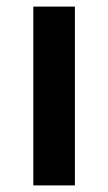

<svg xmlns="http://www.w3.org/2000/svg" viewBox="-20 -562 327 582"><path d="M207 0V-542H81V0Z"/></svg>

Font: Noto Sans Myanmar SemiBold
Style: Regular
Weight: 600
Designer: Monotype Design Team
Foundry: Monotype Imaging Inc.
Version: Version 2.107